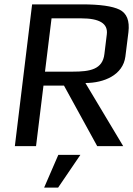

<svg xmlns="http://www.w3.org/2000/svg" viewBox="-20 -669 609 879"><path d="M554 -410 568 -522C574 -574 561 -608 527 -625C494 -641 437 -649 355 -649H127L48 0H145L179 -277H273L425 0H544L371 -289C457 -289 543 -326 554 -410ZM313 -341H186L216 -585H352C436 -585 475 -561 469 -512L458 -422C450 -351 392 -341 313 -341ZM348 40H247L182 190H246Z"/></svg>

Font: Gamestation Display
Style: Italic
Weight: 400
Designer: Jonas Hecksher
Foundry: Jonas Hecksher, Playtypeª, e-types AS
Version: Version 1.003